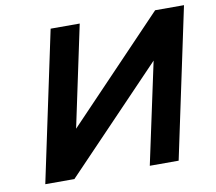

<svg xmlns="http://www.w3.org/2000/svg" viewBox="-75 -757 950 845"><g transform="rotate(-10 399.5 -335.0)"><path d="M799 -670H670L237 -217L333 -670H203L61 0H191L625 -453L528 0H657Z"/></g></svg>

Font: LT Wave Text Bold Italic
Style: Regular
Weight: 700
Designer: Daniel Lyons
Version: Version 2.5 (Glyphs App)